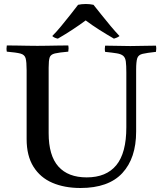

<svg xmlns="http://www.w3.org/2000/svg" viewBox="-20 -928 807 959"><path d="M14 -701Q34 -701 62.5 -700.5Q91 -700 119.5 -699.5Q148 -699 167 -699Q186 -699 214.5 -699.5Q243 -700 272 -700.5Q301 -701 321 -701Q324 -686 321 -670Q275 -666 254 -661Q233 -656 228 -641Q223 -626 223 -590V-263Q223 -151 271.5 -96.5Q320 -42 413 -42Q511 -42 561 -103Q611 -164 611 -292V-566Q611 -601 608.5 -620.5Q606 -640 595.5 -649Q585 -658 564 -661.5Q543 -665 505 -669Q502 -684 505 -700Q532 -700 570 -699Q608 -698 631 -698Q656 -698 693.5 -699Q731 -700 759 -700Q762 -685 759 -669Q713 -664 692 -659Q671 -654 665.5 -637Q660 -620 660 -579V-271Q660 -138 591 -63.5Q522 11 382 11Q302 11 241.5 -15Q181 -41 147 -95.5Q113 -150 113 -233V-577Q113 -619 108 -637Q103 -655 82 -660.5Q61 -666 14 -670Q11 -685 14 -701ZM408 -826Q377 -803 342 -780Q307 -757 269 -735Q252 -738 241 -748Q262 -769 285.5 -797.5Q309 -826 331.5 -854.5Q354 -883 370 -904Q378 -906 388.5 -907Q399 -908 409 -908Q418 -908 428.5 -907Q439 -906 447 -904Q464 -883 486.5 -854.5Q509 -826 533 -797.5Q557 -769 577 -748Q565 -739 549 -735Q511 -757 475.5 -779.5Q440 -802 408 -826Z"/></svg>

Font: Tiro Bangla
Style: Regular
Weight: 400
Designer: Bangla: John Hudson & Fiona Ross. Latin: John Hudson.
Foundry: Tiro Typeworks Ltd.
Version: Version 1.60